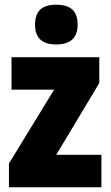

<svg xmlns="http://www.w3.org/2000/svg" viewBox="-20 -796 470 816"><path d="M219 -776C160 -776 129 -751 129 -691C129 -632 162 -607 219 -607C275 -607 310 -632 310 -691C310 -751 278 -776 219 -776ZM411 0V-138H219L402 -443V-553H29V-415H210L18 -101V0Z"/></svg>

Font: Noto Sans Condensed Black
Style: Regular
Weight: 900
Width: 3
Designer: Monotype Design Team
Foundry: Monotype Imaging Inc.
Version: Version 2.013